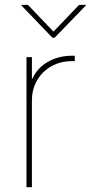

<svg xmlns="http://www.w3.org/2000/svg" viewBox="-20 -776 376 796"><path d="M89.8 0V-539.1H112.3V-450.2H114.7Q133.8 -493.7 178 -519.3Q222.2 -544.9 278.3 -544.9Q282.7 -544.9 284.2 -544.9Q285.6 -544.9 290 -544.9V-522.5Q287.6 -522.5 285.2 -522.5Q282.7 -522.5 278.3 -522.5Q230.5 -522.5 192.9 -501.2Q155.3 -480 133.8 -443.1Q112.3 -406.2 112.3 -358.4V0ZM95.7 -755.9 201.7 -645 308.1 -755.9H335.9V-753.4L206.5 -619.6H197.3L68.8 -753.4V-755.9Z"/></svg>

Font: Inter 18pt Thin
Style: Regular
Weight: 250
Designer: Rasmus Andersson
Foundry: rsms
Version: Version 4.001;git-66647c0bb